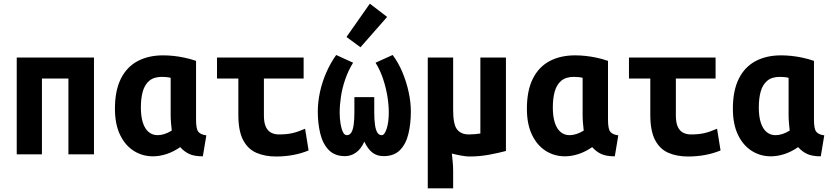

<svg xmlns="http://www.w3.org/2000/svg" viewBox="-20 -839 4520 1044"><path d="M71 0V-526H491V0H352V-412H208V0Z M812 11Q754 11 707 -19Q660 -49 632.5 -106.5Q605 -164 605 -248Q605 -346 637 -410.5Q669 -475 728 -506.5Q787 -538 867 -538Q894 -538 923 -535Q952 -532 983 -525.5Q1014 -519 1046 -508V-188Q1046 -138 1058.5 -122.5Q1071 -107 1102 -103L1083 11Q1036 11 1008.5 -2Q981 -15 960 -39Q922 -13 884.5 -1Q847 11 812 11ZM837 -104Q854 -104 873.5 -110Q893 -116 914 -129Q912 -146 910 -169.5Q908 -193 908 -213V-416Q895 -419 883 -420Q871 -421 860 -421Q817 -421 792 -400Q767 -379 756.5 -342Q746 -305 746 -255Q746 -205 757 -171.5Q768 -138 788.5 -121Q809 -104 837 -104Z M1481 12Q1421 12 1374.5 -8Q1328 -28 1302 -77.5Q1276 -127 1276 -215V-412H1160V-526H1631V-412H1415V-211Q1415 -172 1425.5 -149.5Q1436 -127 1454.5 -117.5Q1473 -108 1496 -108Q1539 -108 1569.5 -115Q1600 -122 1639 -139L1658 -21Q1620 -5 1575 3.5Q1530 12 1481 12Z M1856 10Q1800 10 1767.5 -23.5Q1735 -57 1721.5 -112.5Q1708 -168 1708 -232Q1708 -283 1719.5 -337Q1731 -391 1753.5 -443Q1776 -495 1808 -540L1900 -498Q1874 -456 1857.5 -408.5Q1841 -361 1834 -314.5Q1827 -268 1827 -227Q1827 -196 1831.5 -167.5Q1836 -139 1844.5 -121.5Q1853 -104 1866 -104Q1881 -104 1890 -118Q1899 -132 1903 -160Q1907 -188 1907 -228V-311H2015V-228Q2015 -188 2019 -160Q2023 -132 2032 -118Q2041 -104 2056 -104Q2071 -104 2082.5 -139Q2094 -174 2094 -228Q2094 -269 2086.5 -315Q2079 -361 2063.5 -408.5Q2048 -456 2022 -498L2115 -540Q2146 -499 2168 -446.5Q2190 -394 2202 -338.5Q2214 -283 2214 -232Q2214 -168 2201 -112.5Q2188 -57 2155.5 -23.5Q2123 10 2066 10Q2029 10 2004 -10Q1979 -30 1961 -69Q1944 -30 1916.5 -10Q1889 10 1856 10ZM1940 -582 1864 -638 1991 -819 2085 -747Z M2306 185V-526H2444V-240Q2444 -162 2465.5 -135Q2487 -108 2530 -108Q2546 -108 2562.5 -109.5Q2579 -111 2592 -113V-526H2731V-18Q2694 -8 2641 2Q2588 12 2532 12Q2515 12 2487.5 7Q2460 2 2437 -4Q2439 19 2441.5 41Q2444 63 2444 92V185Z M3052 11Q2994 11 2947 -19Q2900 -49 2872.5 -106.5Q2845 -164 2845 -248Q2845 -346 2877 -410.5Q2909 -475 2968 -506.5Q3027 -538 3107 -538Q3134 -538 3163 -535Q3192 -532 3223 -525.5Q3254 -519 3286 -508V-188Q3286 -138 3298.5 -122.5Q3311 -107 3342 -103L3323 11Q3276 11 3248.5 -2Q3221 -15 3200 -39Q3162 -13 3124.5 -1Q3087 11 3052 11ZM3077 -104Q3094 -104 3113.5 -110Q3133 -116 3154 -129Q3152 -146 3150 -169.5Q3148 -193 3148 -213V-416Q3135 -419 3123 -420Q3111 -421 3100 -421Q3057 -421 3032 -400Q3007 -379 2996.5 -342Q2986 -305 2986 -255Q2986 -205 2997 -171.5Q3008 -138 3028.5 -121Q3049 -104 3077 -104Z M3721 12Q3661 12 3614.5 -8Q3568 -28 3542 -77.5Q3516 -127 3516 -215V-412H3400V-526H3871V-412H3655V-211Q3655 -172 3665.5 -149.5Q3676 -127 3694.5 -117.5Q3713 -108 3736 -108Q3779 -108 3809.5 -115Q3840 -122 3879 -139L3898 -21Q3860 -5 3815 3.5Q3770 12 3721 12Z M4172 11Q4114 11 4067 -19Q4020 -49 3992.5 -106.5Q3965 -164 3965 -248Q3965 -346 3997 -410.5Q4029 -475 4088 -506.5Q4147 -538 4227 -538Q4254 -538 4283 -535Q4312 -532 4343 -525.5Q4374 -519 4406 -508V-188Q4406 -138 4418.5 -122.5Q4431 -107 4462 -103L4443 11Q4396 11 4368.5 -2Q4341 -15 4320 -39Q4282 -13 4244.5 -1Q4207 11 4172 11ZM4197 -104Q4214 -104 4233.5 -110Q4253 -116 4274 -129Q4272 -146 4270 -169.5Q4268 -193 4268 -213V-416Q4255 -419 4243 -420Q4231 -421 4220 -421Q4177 -421 4152 -400Q4127 -379 4116.5 -342Q4106 -305 4106 -255Q4106 -205 4117 -171.5Q4128 -138 4148.5 -121Q4169 -104 4197 -104Z"/></svg>

Font: Ubuntu Sans Mono
Style: Regular
Weight: 400
Monospace: yes
Designer: Dalton Maag Ltd
Foundry: Dalton Maag Ltd
Version: Version 1.006